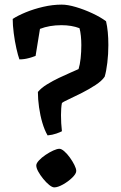

<svg xmlns="http://www.w3.org/2000/svg" viewBox="-20 -805 524 831"><path d="M186 -219Q173 -241 163.5 -273Q154 -305 149 -340.5Q144 -376 144 -407Q158 -424 183 -439.5Q208 -455 235.5 -468Q263 -481 286 -491Q309 -501 320 -506Q326 -525 329 -552.5Q332 -580 332 -610Q332 -630 330 -649.5Q328 -669 324 -683Q290 -696 246 -696Q194 -696 153 -680L134 -563Q124 -559 104.5 -553.5Q85 -548 64 -548Q58 -564 51 -595Q44 -626 39.5 -661Q35 -696 35 -723Q56 -737 91 -751.5Q126 -766 167 -775.5Q208 -785 247 -785Q273 -785 308.5 -774.5Q344 -764 379.5 -747.5Q415 -731 439 -713Q449 -671 449 -610Q449 -571 444.5 -533.5Q440 -496 433 -473Q421 -455 393.5 -437Q366 -419 334.5 -403Q303 -387 278 -375.5Q253 -364 248 -359Q246 -350 245 -335.5Q244 -321 244 -307Q244 -271 248 -237Q241 -233 224 -227Q207 -221 186 -219ZM215 6Q206 6 193 -4.5Q180 -15 167 -31Q154 -47 145.5 -62.5Q137 -78 137 -89Q137 -98 148.5 -110.5Q160 -123 177 -134.5Q194 -146 210.5 -153.5Q227 -161 237 -161Q246 -161 258.5 -150Q271 -139 282.5 -123Q294 -107 302 -91Q310 -75 310 -65Q310 -53 292.5 -36Q275 -19 252.5 -6.5Q230 6 215 6Z"/></svg>

Font: Texturina 72pt
Style: Bold
Weight: 700
Designer: Guillermo Torres Carreño
Foundry: Omnibus-Type
Version: Version 1.002; ttfautohint (v1.8.3)